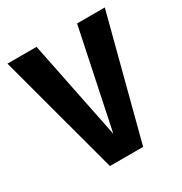

<svg xmlns="http://www.w3.org/2000/svg" viewBox="-131 -628 689 726"><g transform="rotate(-30 213.5 -264.5)"><path d="M426 -529 288 0H143L1 -529H128L215 -99L305 -529Z"/></g></svg>

Font: Fira Sans Extra Condensed Medium
Style: Regular
Weight: 500
Width: 1
Designer: Carrois Corporate & Edenspiekermann AG
Foundry: Carrois Corporate GbR & Edenspiekermann AG
Version: Version 4.203